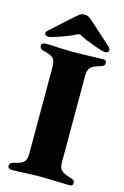

<svg xmlns="http://www.w3.org/2000/svg" viewBox="-128 -905 625 966"><g transform="rotate(15 184.5 -422.0)"><path d="M15 -12Q15 -29 34 -34Q73 -42 86.5 -54.5Q100 -67 100 -97V-551Q100 -583 87 -596Q74 -609 34 -618Q15 -623 15 -640Q15 -646 21 -650.5Q27 -655 33 -655Q70 -655 111 -652Q165 -650 183 -650Q202 -650 258 -652Q316 -654 338 -654Q354 -654 354 -639Q354 -630 349.5 -625.5Q345 -621 335 -618Q294 -606 282 -593Q270 -580 270 -550V-98Q270 -70 283 -57.5Q296 -45 335 -34Q345 -31 349.5 -26.5Q354 -22 354 -13Q354 2 338 2Q316 2 258 0Q202 -2 183 -2Q165 -2 111 0Q71 3 33 3Q27 3 21 -1.5Q15 -6 15 -12ZM21 -705Q21 -714 30 -721L136 -817Q156 -835 165.5 -841Q175 -847 188 -847Q202 -847 211.5 -841Q221 -835 241 -817L346 -722Q354 -715 354 -705Q354 -699 349.5 -695Q345 -691 337 -691Q323 -691 274.5 -708.5Q226 -726 201 -740Q196 -744 188 -744Q180 -744 175 -740Q152 -727 102.5 -709.5Q53 -692 41 -692Q32 -692 26.5 -695.5Q21 -699 21 -705Z"/></g></svg>

Font: EB Garamond ExtraBold
Style: Regular
Weight: 800
Designer: Georg Duffner and Octavio Pardo
Foundry: Georg Duffner
Version: Version 1.000